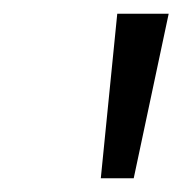

<svg xmlns="http://www.w3.org/2000/svg" viewBox="-20 -788 266 280"><path d="M127 -528 151 -768H226L175 -528Z"/></svg>

Font: Bitter
Style: Italic
Weight: 400
Italic angle: -9°
Designer: Sol Matas, and Bitter project Authors
Foundry: Sol Matas
Version: Version 2.001